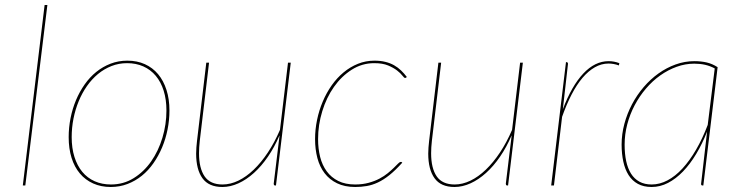

<svg xmlns="http://www.w3.org/2000/svg" viewBox="-20 -740 2942 766"><path d="M71 0 158 -720H169L81 0Z M423 -4Q472.5 -4 513.2 -29.2Q554 -54.5 583 -96Q612 -137.5 628 -190.5Q644 -243.5 644 -299Q644 -343 633 -378Q622 -413 601.5 -437.5Q581 -462 552 -475Q523 -488 487 -488Q454 -488 424.8 -476.5Q395.5 -465 371 -444.8Q346.5 -424.5 327 -396.8Q307.5 -369 294 -336.2Q280.5 -303.5 273.2 -267Q266 -230.5 266 -193Q266 -149 277 -114Q288 -79 308.2 -54.5Q328.5 -30 357.5 -17Q386.5 -4 423 -4ZM422 6Q383 6 351.8 -8Q320.5 -22 298.8 -47.8Q277 -73.5 265.5 -110.2Q254 -147 254 -193Q254 -231.5 261.5 -269Q269 -306.5 283.2 -340.5Q297.5 -374.5 317.8 -403.2Q338 -432 364 -453Q390 -474 421.2 -486Q452.5 -498 488 -498Q527 -498 558 -484Q589 -470 610.8 -444Q632.5 -418 644.2 -381.2Q656 -344.5 656 -299Q656 -261 648.5 -223.5Q641 -186 626.8 -152Q612.5 -118 592.2 -89Q572 -60 546 -39Q520 -18 488.8 -6Q457.5 6 422 6Z M814 -490 777 -178Q774 -151.5 774 -128.5Q774 -69 796.2 -36.5Q818.5 -4 868 -4Q899 -4 930.8 -19.2Q962.5 -34.5 992.2 -63Q1022 -91.5 1048.8 -131.8Q1075.5 -172 1097 -222L1129 -490H1140L1081 0H1078Q1074 0 1073 -2.2Q1072 -4.5 1072 -7L1095 -197V-199.5Q1075 -153 1049 -115Q1023 -77 993 -50Q963 -23 931 -8.5Q899 6 867 6Q813 6 787.8 -28.8Q762.5 -63.5 762.5 -127.5Q762.5 -139 763.5 -151.8Q764.5 -164.5 766 -178L803 -490Z M1585 -91Q1557.5 -60.5 1533.8 -41.5Q1510 -22.5 1487.5 -12Q1465 -1.5 1443 2.2Q1421 6 1397 6Q1355 6 1324.8 -8.8Q1294.5 -23.5 1275 -49Q1255.5 -74.5 1246.2 -109.5Q1237 -144.5 1237 -185Q1237 -223.5 1245 -262Q1253 -300.5 1267.8 -335.2Q1282.5 -370 1303.5 -399.8Q1324.5 -429.5 1350.8 -451.2Q1377 -473 1408 -485.5Q1439 -498 1474 -498Q1498 -498 1517.2 -493.2Q1536.5 -488.5 1552 -479.8Q1567.5 -471 1580 -459Q1592.5 -447 1603 -433L1601 -431Q1599 -429 1596 -429Q1592.5 -429 1585.5 -438.2Q1578.5 -447.5 1564.5 -458.5Q1550.5 -469.5 1528.5 -478.8Q1506.5 -488 1473 -488Q1424.5 -488 1383.5 -462Q1342.5 -436 1312.5 -393.5Q1282.5 -351 1265.8 -296.5Q1249 -242 1249 -185Q1249 -147 1257.2 -114Q1265.5 -81 1283.5 -56.5Q1301.5 -32 1329.5 -18Q1357.5 -4 1397 -4Q1427 -4 1451.2 -10.8Q1475.5 -17.5 1494.2 -27.5Q1513 -37.5 1527 -49Q1541 -60.5 1551.2 -70.5Q1561.5 -80.5 1568 -87.2Q1574.5 -94 1579 -94Q1580.5 -94 1581.5 -93.8Q1582.5 -93.5 1585 -91Z M1740 -490 1703 -178Q1700 -151.5 1700 -128.5Q1700 -69 1722.2 -36.5Q1744.5 -4 1794 -4Q1825 -4 1856.8 -19.2Q1888.5 -34.5 1918.2 -63Q1948 -91.5 1974.8 -131.8Q2001.5 -172 2023 -222L2055 -490H2066L2007 0H2004Q2000 0 1999 -2.2Q1998 -4.5 1998 -7L2021 -197V-199.5Q2001 -153 1975 -115Q1949 -77 1919 -50Q1889 -23 1857 -8.5Q1825 6 1793 6Q1739 6 1713.8 -28.8Q1688.5 -63.5 1688.5 -127.5Q1688.5 -139 1689.5 -151.8Q1690.5 -164.5 1692 -178L1729 -490Z M2179 0 2238 -492H2240Q2246 -492 2246 -485L2225.5 -304Q2260.5 -397 2307 -446.5Q2353.5 -496 2408 -496Q2430 -496 2451 -488L2449 -479Q2428 -486.5 2408 -486.5Q2379.5 -486.5 2353.5 -471.8Q2327.5 -457 2304.2 -429.8Q2281 -402.5 2260.5 -363Q2240 -323.5 2222.5 -274L2190 0Z M2786 0H2783Q2779.5 0 2778.2 -1.8Q2777 -3.5 2777 -6L2801 -215Q2782 -166.5 2757.5 -125.8Q2733 -85 2704.8 -55.8Q2676.5 -26.5 2645 -10.2Q2613.5 6 2580 6Q2547.5 6 2524.8 -6.5Q2502 -19 2487.8 -41.5Q2473.5 -64 2466.8 -95Q2460 -126 2460 -163Q2460 -205 2471 -246Q2482 -287 2501.5 -324Q2521 -361 2548 -392.5Q2575 -424 2607.2 -447Q2639.5 -470 2675.8 -483Q2712 -496 2750 -496Q2777 -496 2799.5 -490.8Q2822 -485.5 2843 -472ZM2580 -4Q2612 -4 2643.2 -20.5Q2674.5 -37 2703 -68Q2731.5 -99 2757 -142.8Q2782.5 -186.5 2803.5 -241.5L2831.5 -467Q2813 -477 2793 -481.5Q2773 -486 2750 -486Q2714 -486 2679.5 -473.5Q2645 -461 2614 -439Q2583 -417 2557 -386.5Q2531 -356 2512 -320Q2493 -284 2482.5 -244Q2472 -204 2472 -163Q2472 -126.5 2478.2 -97.2Q2484.5 -68 2497.5 -47.2Q2510.5 -26.5 2531 -15.2Q2551.5 -4 2580 -4Z"/></svg>

Font: Lato Hairline
Style: Italic
Weight: 250
Italic angle: -7°
Designer: Lukasz Dziedzic
Foundry: Lukasz Dziedzic
Version: Version 1.104; Western+Polish opensource